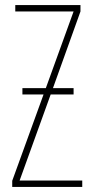

<svg xmlns="http://www.w3.org/2000/svg" viewBox="-20 -734 363 754"><path d="M68 -388H160L269 -689H40V-714H296V-689L188 -388H269V-363H179L57 -25H303V0H28V-24L151 -363H68Z"/></svg>

Font: Noto Sans ExtraCondensed Thin
Style: Regular
Weight: 100
Width: 2
Designer: Monotype Design Team
Foundry: Monotype Imaging Inc.
Version: Version 2.013; ttfautohint (v1.8.4.7-5d5b)